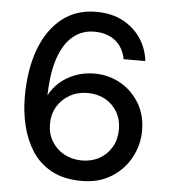

<svg xmlns="http://www.w3.org/2000/svg" viewBox="-52 -760 733 819"><g transform="rotate(5 314.5 -350.0)"><path d="M328 12Q251 12 198.5 -16.5Q146 -45 115 -93Q84 -141 69.5 -201Q55 -261 55 -324Q55 -440 87 -527Q119 -614 180 -663Q241 -712 327 -712Q395 -712 443.5 -685.5Q492 -659 520 -616Q548 -573 554 -521H461Q451 -572 416 -599.5Q381 -627 326 -627Q276 -627 237.5 -596.5Q199 -566 176.5 -504Q154 -442 151 -347Q151 -345 151 -343Q151 -341 151 -339Q166 -369 193.5 -394Q221 -419 259.5 -434Q298 -449 343 -449Q402 -449 452.5 -421.5Q503 -394 534.5 -343Q566 -292 566 -224Q566 -163 537 -109Q508 -55 454.5 -21.5Q401 12 328 12ZM321 -75Q363 -75 396 -93.5Q429 -112 448 -145Q467 -178 467 -220Q467 -263 448 -295.5Q429 -328 396 -346Q363 -364 321 -364Q279 -364 245 -345Q211 -326 191.5 -293Q172 -260 172 -219Q172 -177 191.5 -144.5Q211 -112 245 -93.5Q279 -75 321 -75Z"/></g></svg>

Font: DM Sans 12pt Medium
Style: Regular
Weight: 500
Version: Version 4.004;gftools[0.9.30]